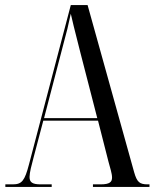

<svg xmlns="http://www.w3.org/2000/svg" viewBox="-20 -734 607 754"><path d="M1 0H183V-10H140C107 -10 96 -18 96 -39C96 -56 104 -86 112 -116L150 -260H365L406 -99C412 -76 420 -53 420 -37C420 -20 412 -10 375 -10H345V0H567V-10H560C528 -10 518 -19 507 -57L324 -714H258L94 -89C77 -24 66 -10 30 -10H1ZM153 -270 229 -561C243 -613 247 -628 258 -680C263 -657 271 -624 296 -526L362 -270Z"/></svg>

Font: Noto Serif Display ExtraCondensed
Style: Regular
Weight: 400
Width: 2
Designer: Monotype Design Team
Foundry: Monotype Imaging Inc.
Version: Version 2.009